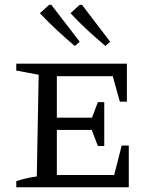

<svg xmlns="http://www.w3.org/2000/svg" viewBox="-20 -794 655 814"><path d="M496 -177H526V0H49V-26Q92 -40 136 -46L144 -477L49 -495V-524H518V-363H488L458 -471H221V-295H370L395 -361H422V-175H395L369 -243H221V-52H464ZM297 -599Q258 -632 221 -666.5Q184 -701 149 -738L189 -774L198 -773L318 -617ZM427 -599Q388 -632 350.5 -666.5Q313 -701 279 -738L318 -774L328 -773L447 -617Z"/></svg>

Font: Piazzolla SC
Style: Regular
Weight: 400
Designer: Juan Pablo del Peral
Foundry: Huerta Tipografica
Version: Version 1.330